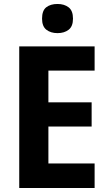

<svg xmlns="http://www.w3.org/2000/svg" viewBox="-20 -948 546 968"><path d="M457 0H77V-714H457V-592H224V-432H442V-310H224V-124H457ZM270 -928Q304 -928 326 -911Q348 -894 348 -854Q348 -815 326 -798Q304 -781 270 -781Q236 -781 214 -798Q192 -815 192 -854Q192 -895 213.5 -911.5Q235 -928 270 -928Z"/></svg>

Font: Noto Sans Lao SemiCondensed
Style: Bold
Weight: 700
Width: 4
Designer: Monotype Design Team
Foundry: Monotype Imaging Inc.
Version: Version 2.003; ttfautohint (v1.8.4.7-5d5b)